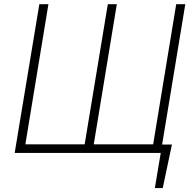

<svg xmlns="http://www.w3.org/2000/svg" viewBox="-20 -748 936 939"><path d="M820.8 -41 775.9 171.9H737.3L766.1 0H701.2L708 -41ZM172.4 -727.5H216.8L104 -42H394L507.3 -727.5H551.3L438.5 -42H729L841.8 -727.5H886.2L766.1 0H51.8Z"/></svg>

Font: Inter Tight ExtraLight
Style: Italic
Weight: 250
Italic angle: -9.39999°
Designer: Rasmus Andersson
Foundry: rsms
Version: Version 3.004